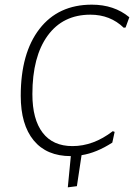

<svg xmlns="http://www.w3.org/2000/svg" viewBox="-20 -664 575 824"><path d="M271 140 284 6Q180 6 124.5 -61.5Q69 -129 69 -253Q69 -436 149.5 -540Q230 -644 374 -644Q470 -644 535 -590L519 -546L511 -545Q453 -601 368 -601Q250 -601 184.5 -511Q119 -421 119 -260Q119 -152 163 -94.5Q207 -37 291 -37Q381 -37 464 -101L472 -98L462 -52Q394 -8 330 2L310 135Z"/></svg>

Font: Alegreya Sans SC Light
Style: Italic
Weight: 300
Italic angle: -7°
Designer: Juan Pablo del Peral
Foundry: Huerta Tipografica
Version: Version 2.007